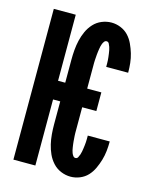

<svg xmlns="http://www.w3.org/2000/svg" viewBox="-113 -819 726 904"><g transform="rotate(15 250.0 -367.5)"><path d="M318 8Q294 8 271 -1.5Q248 -11 231.5 -29Q215 -47 205 -69Q195 -91 189.5 -114.5Q184 -138 182 -162Q180 -186 180 -210V-322H145V0H38V-735H145V-413H180V-525Q180 -549 182 -573Q184 -597 189.5 -620.5Q195 -644 205 -666Q215 -688 231.5 -706Q248 -724 271 -733.5Q294 -743 318 -743Q341 -743 363 -734Q385 -725 400.5 -708.5Q416 -692 426 -670.5Q436 -649 442.5 -627Q449 -605 451.5 -582Q454 -559 454 -535H347Q347 -543 347 -551Q347 -559 346.5 -567Q346 -575 345 -583Q344 -591 343 -598.5Q342 -606 340.5 -614Q339 -622 336.5 -629.5Q334 -637 330 -644.5Q326 -652 318 -652Q311 -652 306.5 -646Q302 -640 299.5 -633.5Q297 -627 295.5 -620.5Q294 -614 293 -607Q292 -600 291 -593Q290 -586 289.5 -579.5Q289 -573 288.5 -566Q288 -559 287.5 -552Q287 -545 287 -538.5Q287 -532 287 -525V-413H356V-322H287V-210Q287 -203 287 -196.5Q287 -190 287.5 -183Q288 -176 288.5 -169Q289 -162 289.5 -155.5Q290 -149 291 -142Q292 -135 293 -128Q294 -121 295.5 -114.5Q297 -108 299.5 -101.5Q302 -95 306.5 -89Q311 -83 318 -83Q326 -83 330 -90.5Q334 -98 336.5 -105.5Q339 -113 340.5 -121Q342 -129 343 -136.5Q344 -144 345 -152Q346 -160 346.5 -168Q347 -176 347 -184Q347 -192 347 -200H454Q454 -176 451.5 -153Q449 -130 442.5 -108Q436 -86 426 -64.5Q416 -43 400.5 -26.5Q385 -10 363 -1Q341 8 318 8Z"/></g></svg>

Font: Iosevka Curly Extrabold
Style: Regular
Weight: 800
Monospace: yes
Designer: Belleve Invis
Foundry: Belleve Invis
Version: Version 22.1.2; ttfautohint (v1.8.4)